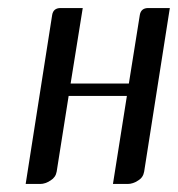

<svg xmlns="http://www.w3.org/2000/svg" viewBox="-20 -458 443 478"><path d="M43.9 0 109.9 -420.9Q112.8 -438 130.9 -438H186L155.8 -250H300.8L328.1 -420.9Q331.1 -438 349.1 -438H402.8L338.9 -30.8Q336.4 -16.1 324.2 -8.8Q311 0 297.9 0H261.2L295.9 -219.2H150.9L121.1 -30.8Q118.7 -16.6 106 -8.8Q92.8 0 80.1 0Z"/></svg>

Font: Hhenum
Style: Italic
Weight: 400
Designer: T. Christopher White
Version: Version 1.0